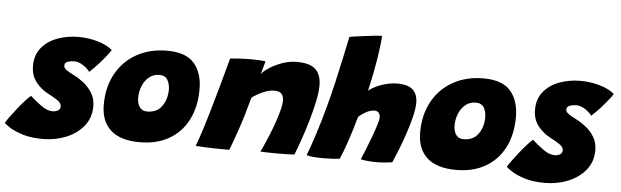

<svg xmlns="http://www.w3.org/2000/svg" viewBox="-92 -893 3566 1103"><g transform="rotate(5 1691.0 -342.0)"><path d="M181 38.5Q113.5 38.5 66 23.8Q18.5 9 -9.2 -8.5Q-37 -26 -44 -35Q-38.5 -45.5 -22 -68.2Q-5.5 -91 15.8 -118Q37 -145 57.8 -168.2Q78.5 -191.5 92.5 -202.5Q123 -174.5 157.5 -149.8Q192 -125 222.5 -125Q240 -125 253.8 -132.5Q267.5 -140 267.5 -158Q267.5 -175.5 244 -191.5Q220.5 -207.5 190 -223Q147 -245.5 117.8 -283.2Q88.5 -321 88.5 -375.5Q88.5 -439 123.5 -480.8Q158.5 -522.5 214.8 -543Q271 -563.5 334.5 -563.5Q393.5 -563.5 447.2 -547.5Q501 -531.5 531.5 -505Q525.5 -494.5 507 -471Q488.5 -447.5 463.8 -420Q439 -392.5 413 -369Q400 -388 373.8 -405Q347.5 -422 322 -422Q304.5 -422 286 -416Q267.5 -410 267.5 -391.5Q267.5 -379 282.8 -368Q298 -357 331.5 -340Q356 -328 384.5 -305.8Q413 -283.5 433.5 -250.8Q454 -218 454 -174Q454 -106.5 415 -59Q376 -11.5 313.8 13.5Q251.5 38.5 181 38.5Z M737.5 8.5Q624.5 8.5 568.8 -42.8Q513 -94 513 -187.5Q513 -291 555.8 -367.8Q598.5 -444.5 674.2 -486.8Q750 -529 849.5 -529Q958.5 -529 1006 -473.2Q1053.5 -417.5 1053.5 -324Q1053.5 -223 1015.2 -148.2Q977 -73.5 906.2 -32.5Q835.5 8.5 737.5 8.5ZM764.5 -171Q821 -171 849.5 -211.5Q878 -252 878 -307Q878 -339 864.2 -362.8Q850.5 -386.5 817 -386.5Q782.5 -386.5 757.8 -366.2Q733 -346 719.8 -313.5Q706.5 -281 706.5 -245Q706.5 -213 720.8 -192Q735 -171 764.5 -171Z M1254 7Q1235 7 1207.2 6.8Q1179.5 6.5 1151 6Q1129 5 1099.5 3.8Q1070 2.5 1060 1.5Q1091 -82 1130.2 -217.8Q1169.5 -353.5 1213 -515.5Q1237.5 -518.5 1270.5 -520.2Q1303.5 -522 1335.5 -522Q1359 -522 1380.2 -520.8Q1401.5 -519.5 1417 -517Q1415.5 -510.5 1408.5 -486Q1401.5 -461.5 1396 -442.5Q1410 -460.5 1442 -481Q1474 -501.5 1515 -515.8Q1556 -530 1596.5 -530Q1672.5 -530 1705.2 -499Q1738 -468 1738 -405Q1738 -369.5 1727.8 -319Q1717.5 -268.5 1701.2 -211.5Q1685 -154.5 1666 -99Q1647 -43.5 1629 1.5Q1616 2.5 1589.5 3.2Q1563 4 1533.5 4Q1501.5 4 1473 3.2Q1444.5 2.5 1432.5 1.5Q1445 -22.5 1462.5 -63Q1480 -103.5 1497 -149.2Q1514 -195 1525.2 -236Q1536.5 -277 1536.5 -302Q1536.5 -326.5 1524.2 -340.2Q1512 -354 1481.5 -354Q1452.5 -354 1417.2 -338.5Q1382 -323 1354.5 -302.5Q1324 -189.5 1297.5 -112.5Q1271 -35.5 1254 7Z M1890.5 2.5Q1876 5 1850.5 6.5Q1825 8 1797.5 8Q1765 8 1738 5.8Q1711 3.5 1699.5 -1.5Q1715.5 -42 1741 -120Q1766.5 -198 1791.5 -291.5Q1810.5 -361 1827.2 -433.8Q1844 -506.5 1858.5 -574.8Q1873 -643 1884.5 -699Q1888.5 -700.5 1912.8 -704Q1937 -707.5 1968.8 -711.5Q2000.5 -715.5 2029.2 -718.5Q2058 -721.5 2071.5 -721.5Q2068 -665 2055 -583.8Q2042 -502.5 2018.5 -401Q2051 -426.5 2096.2 -441.5Q2141.5 -456.5 2182.5 -456.5Q2244 -456.5 2272.2 -430.8Q2300.5 -405 2300.5 -354.5Q2300.5 -324.5 2289.8 -279Q2279 -233.5 2262.2 -182.8Q2245.5 -132 2227 -84.8Q2208.5 -37.5 2193 -3.5Q2148 4 2102 4Q2051 4 2011 -4.5Q2020.5 -26 2035 -62Q2049.5 -98 2064 -137Q2078.5 -176 2088.5 -208Q2098.5 -240 2098.5 -254Q2098.5 -269 2090.5 -279.5Q2082.5 -290 2066.5 -290Q2043 -290 2018.8 -277Q1994.5 -264 1974.5 -246Q1954 -172 1931 -104Q1908 -36 1890.5 2.5Z M2562 8.5Q2449 8.5 2393.2 -42.8Q2337.5 -94 2337.5 -187.5Q2337.5 -291 2380.2 -367.8Q2423 -444.5 2498.8 -486.8Q2574.5 -529 2674 -529Q2783 -529 2830.5 -473.2Q2878 -417.5 2878 -324Q2878 -223 2839.8 -148.2Q2801.5 -73.5 2730.8 -32.5Q2660 8.5 2562 8.5ZM2589 -171Q2645.5 -171 2674 -211.5Q2702.5 -252 2702.5 -307Q2702.5 -339 2688.8 -362.8Q2675 -386.5 2641.5 -386.5Q2607 -386.5 2582.2 -366.2Q2557.5 -346 2544.2 -313.5Q2531 -281 2531 -245Q2531 -213 2545.2 -192Q2559.5 -171 2589 -171Z M3076 38.5Q3008.5 38.5 2961 23.8Q2913.5 9 2885.8 -8.5Q2858 -26 2851 -35Q2856.5 -45.5 2873 -68.2Q2889.5 -91 2910.8 -118Q2932 -145 2952.8 -168.2Q2973.5 -191.5 2987.5 -202.5Q3018 -174.5 3052.5 -149.8Q3087 -125 3117.5 -125Q3135 -125 3148.8 -132.5Q3162.5 -140 3162.5 -158Q3162.5 -175.5 3139 -191.5Q3115.5 -207.5 3085 -223Q3042 -245.5 3012.8 -283.2Q2983.5 -321 2983.5 -375.5Q2983.5 -439 3018.5 -480.8Q3053.5 -522.5 3109.8 -543Q3166 -563.5 3229.5 -563.5Q3288.5 -563.5 3342.2 -547.5Q3396 -531.5 3426.5 -505Q3420.5 -494.5 3402 -471Q3383.5 -447.5 3358.8 -420Q3334 -392.5 3308 -369Q3295 -388 3268.8 -405Q3242.5 -422 3217 -422Q3199.5 -422 3181 -416Q3162.5 -410 3162.5 -391.5Q3162.5 -379 3177.8 -368Q3193 -357 3226.5 -340Q3251 -328 3279.5 -305.8Q3308 -283.5 3328.5 -250.8Q3349 -218 3349 -174Q3349 -106.5 3310 -59Q3271 -11.5 3208.8 13.5Q3146.5 38.5 3076 38.5Z"/></g></svg>

Font: Grandstander Black
Style: Italic
Weight: 900
Italic angle: -15°
Designer: Tyler Finck
Foundry: Etcetera Type Co
Version: Version 1.200; ttfautohint (v1.8.3)